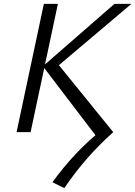

<svg xmlns="http://www.w3.org/2000/svg" viewBox="-20 -678 694 985"><path d="M310 287 249 257Q303 182 367 113.5Q431 45 507 -15L489 41L200 -338L567 -658H654L259 -324L269 -360L561 0Q489 64 426.5 135.5Q364 207 310 287ZM65 0 205 -658H277L137 0Z"/></svg>

Font: Ysabeau
Style: Italic
Weight: 400
Italic angle: -12°
Designer: Christian Thalmann (Catharsis Fonts)
Version: Version 2.000;gftools[0.9.27.dev2+g8671c4b]